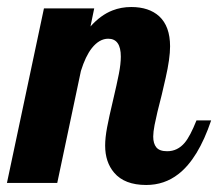

<svg xmlns="http://www.w3.org/2000/svg" viewBox="-58 -524 625 550"><path d="M269 -29.3Q243.2 -59.6 243.2 -106.9Q243.2 -129.4 248.8 -159.2Q254.4 -189 265.6 -235.8Q276.9 -283.7 282.5 -312.3Q288.1 -340.8 288.1 -361.8Q288.1 -413.1 252 -413.1Q226.6 -413.1 205.1 -386.2Q187 -363.3 173.8 -320.8L106 0H-38.1L67.9 -500H211.9L201.2 -448.2Q230.5 -481 264.2 -494.1Q289.1 -503.9 317.9 -503.9Q368.7 -503.9 397.9 -477.5Q429.2 -448.7 429.2 -391.1Q429.2 -356.4 416.5 -300.8Q413.1 -284.7 405.3 -252.4Q391.1 -198.2 384.8 -166Q380.9 -145.5 380.9 -132.8Q380.9 -112.8 389.9 -101.8Q398.9 -90.8 420.9 -90.8Q450.7 -90.8 471.2 -115.2Q486.8 -133.8 504.9 -179.2H546.9Q509.8 -69.3 453.1 -25.4Q413.1 5.9 360.8 5.9Q298.8 5.9 269 -29.3Z"/></svg>

Font: Pattaya
Style: Regular
Weight: 400
Designer: Pablo Impallari / Thai characters Designed by Thanarat Vachiruckul and Suppakit Chalermlarp
Foundry: Pablo Impallari
Version: Version 2.001